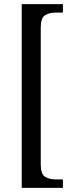

<svg xmlns="http://www.w3.org/2000/svg" viewBox="-20 -780 355 928"><path d="M85 128V-760H284V-719H247Q219 -719 198 -706.5Q177 -694 177 -647V15Q177 62 198 74.5Q219 87 247 87H284V128Z"/></svg>

Font: Noto Serif Thai Condensed
Style: Regular
Weight: 400
Width: 3
Designer: Monotype Design Team
Foundry: Monotype Imaging Inc.
Version: Version 2.002; ttfautohint (v1.8.4.7-5d5b)